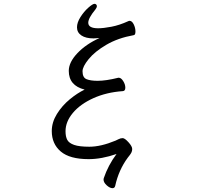

<svg xmlns="http://www.w3.org/2000/svg" viewBox="-20 -821 1040 1005"><path d="M636 -362Q636 -345 623 -344Q537 -338 468.5 -307Q400 -276 361.5 -230Q323 -184 323 -134Q323 -106 332 -89Q341 -72 368 -62.5Q395 -53 448 -53Q508 -53 585 -85Q588 -86 599.5 -92Q611 -98 622 -98Q633 -98 652.5 -76.5Q672 -55 672 -41Q672 -31 668 -23Q664 -15 658 -7.5Q652 0 649 4Q601 69 583 152Q580 164 569 164Q555 164 538.5 149Q522 134 522 119Q522 114 523 112Q546 44 590 -15Q512 12 444 12Q345 12 298 -28Q251 -68 251 -135Q251 -181 278 -224.5Q305 -268 345 -301Q385 -334 423 -352Q340 -373 340 -450Q340 -495 385 -542.5Q430 -590 501 -622Q479 -620 470 -620Q429 -620 406 -635.5Q383 -651 383 -678Q383 -703 401 -731.5Q419 -760 442 -780.5Q465 -801 475 -801Q480 -801 483.5 -797.5Q487 -794 487 -789Q487 -781 479 -771Q442 -726 442 -702Q442 -673 494 -673Q521 -673 563 -681Q605 -689 651 -710Q655 -712 658 -712Q671 -712 680 -693.5Q689 -675 689 -656Q689 -638 680 -637Q597 -622 536.5 -586.5Q476 -551 444 -511.5Q412 -472 412 -448Q412 -415 433 -406.5Q454 -398 491 -398Q535 -398 599 -414H602Q614 -414 625 -396.5Q636 -379 636 -362Z"/></svg>

Font: Iansui 0.93
Style: Regular
Weight: 400
Designer: But Ko / Fontworks Inc.
Foundry: zi-hi.com / Fontworks Inc.
Version: Version 0.931